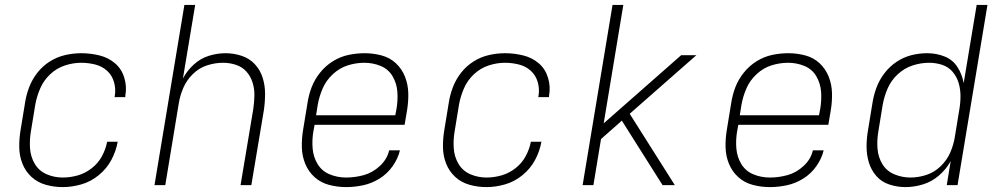

<svg xmlns="http://www.w3.org/2000/svg" viewBox="-20 -755 4072 783"><path d="M236 8Q273 8 311.5 -3Q350 -14 382.5 -40.5Q415 -67 434 -102.5Q453 -138 460 -177H417Q411 -146 395.5 -117.5Q380 -89 353.5 -68.5Q327 -48 296.5 -39.5Q266 -31 236 -31Q201 -31 170 -44.5Q139 -58 122 -86.5Q105 -115 102.5 -149.5Q100 -184 106 -219L124 -329Q130 -362 144 -394.5Q158 -427 184.5 -452Q211 -477 244.5 -488Q278 -499 311 -499Q340 -499 368 -492Q396 -485 416.5 -466.5Q437 -448 445 -420Q453 -392 448 -363Q448 -361 447 -359H491V-364Q498 -401 487 -437.5Q476 -474 449 -497Q422 -520 385.5 -529Q349 -538 311 -538Q279 -538 246 -530.5Q213 -523 183.5 -504.5Q154 -486 132.5 -458.5Q111 -431 99 -399.5Q87 -368 82 -335L64 -225Q58 -190 58.5 -154.5Q59 -119 71.5 -87.5Q84 -56 108.5 -33.5Q133 -11 166.5 -1.5Q200 8 236 8Z M610 0H654L709 -333Q714 -365 727.5 -396.5Q741 -428 766.5 -453Q792 -478 824.5 -488.5Q857 -499 890 -499Q890 -499 890 -499Q890 -499 890 -499Q917 -499 942.5 -490.5Q968 -482 985 -463Q1002 -444 1010 -418.5Q1018 -393 1017.5 -366Q1017 -339 1013 -311L961 0H1005L1056 -305Q1061 -339 1061 -373Q1061 -407 1051 -438.5Q1041 -470 1019 -493.5Q997 -517 965 -527.5Q933 -538 900 -538Q866 -538 832 -527.5Q798 -517 770.5 -492Q743 -467 726 -435L776 -735H732Z M1392 8Q1426 8 1461 0.5Q1496 -7 1527.5 -26.5Q1559 -46 1581 -77Q1603 -108 1611 -142H1567Q1559 -106 1529.5 -78.5Q1500 -51 1464 -41Q1428 -31 1392 -31Q1356 -31 1324.5 -44Q1293 -57 1275.5 -85.5Q1258 -114 1255 -149Q1252 -184 1258 -219L1263 -246H1630L1640 -305Q1646 -341 1645 -376Q1644 -411 1631.5 -442.5Q1619 -474 1594.5 -497Q1570 -520 1536 -529Q1502 -538 1467 -538Q1434 -538 1401 -531Q1368 -524 1338 -505.5Q1308 -487 1285.5 -459Q1263 -431 1251 -399.5Q1239 -368 1234 -335L1216 -225Q1210 -189 1211 -153.5Q1212 -118 1225 -86.5Q1238 -55 1263 -32.5Q1288 -10 1322 -1Q1356 8 1392 8ZM1592 -285H1269L1276 -329Q1282 -362 1296 -394.5Q1310 -427 1337.5 -452.5Q1365 -478 1398.5 -488.5Q1432 -499 1466 -499Q1501 -499 1532.5 -486Q1564 -473 1581 -444Q1598 -415 1600.5 -380.5Q1603 -346 1597 -311Z M1964 8Q2001 8 2039.5 -3Q2078 -14 2110.5 -40.5Q2143 -67 2162 -102.5Q2181 -138 2188 -177H2145Q2139 -146 2123.5 -117.5Q2108 -89 2081.5 -68.5Q2055 -48 2024.5 -39.5Q1994 -31 1964 -31Q1929 -31 1898 -44.5Q1867 -58 1850 -86.5Q1833 -115 1830.5 -149.5Q1828 -184 1834 -219L1852 -329Q1858 -362 1872 -394.5Q1886 -427 1912.5 -452Q1939 -477 1972.5 -488Q2006 -499 2039 -499Q2068 -499 2096 -492Q2124 -485 2144.5 -466.5Q2165 -448 2173 -420Q2181 -392 2176 -363Q2176 -361 2175 -359H2219V-364Q2226 -401 2215 -437.5Q2204 -474 2177 -497Q2150 -520 2113.5 -529Q2077 -538 2039 -538Q2007 -538 1974 -530.5Q1941 -523 1911.5 -504.5Q1882 -486 1860.5 -458.5Q1839 -431 1827 -399.5Q1815 -368 1810 -335L1792 -225Q1786 -190 1786.5 -154.5Q1787 -119 1799.5 -87.5Q1812 -56 1836.5 -33.5Q1861 -11 1894.5 -1.5Q1928 8 1964 8Z M2356 0H2400L2431 -188L2516 -263L2562 -190L2682 0H2732L2548 -291L2820 -530H2758L2442 -252L2522 -735H2478Z M3120 8Q3154 8 3189 0.5Q3224 -7 3255.5 -26.5Q3287 -46 3309 -77Q3331 -108 3339 -142H3295Q3287 -106 3257.5 -78.5Q3228 -51 3192 -41Q3156 -31 3120 -31Q3084 -31 3052.5 -44Q3021 -57 3003.5 -85.5Q2986 -114 2983 -149Q2980 -184 2986 -219L2991 -246H3358L3368 -305Q3374 -341 3373 -376Q3372 -411 3359.5 -442.5Q3347 -474 3322.5 -497Q3298 -520 3264 -529Q3230 -538 3195 -538Q3162 -538 3129 -531Q3096 -524 3066 -505.5Q3036 -487 3013.5 -459Q2991 -431 2979 -399.5Q2967 -368 2962 -335L2944 -225Q2938 -189 2939 -153.5Q2940 -118 2953 -86.5Q2966 -55 2991 -32.5Q3016 -10 3050 -1Q3084 8 3120 8ZM3320 -285H2997L3004 -329Q3010 -362 3024 -394.5Q3038 -427 3065.5 -452.5Q3093 -478 3126.5 -488.5Q3160 -499 3194 -499Q3229 -499 3260.5 -486Q3292 -473 3309 -444Q3326 -415 3328.5 -380.5Q3331 -346 3325 -311Z M3673 8Q3708 8 3744 -3Q3780 -14 3809.5 -39.5Q3839 -65 3857 -98L3841 0H3885L4007 -735H3963L3910 -416Q3904 -451 3885 -481Q3866 -511 3832.5 -524.5Q3799 -538 3761 -538Q3729 -538 3697 -530Q3665 -522 3636.5 -503Q3608 -484 3587 -456.5Q3566 -429 3554.5 -398Q3543 -367 3538 -335L3520 -225Q3514 -191 3514 -157Q3514 -123 3523.5 -92Q3533 -61 3554 -37Q3575 -13 3607 -2.5Q3639 8 3673 8ZM3693 -31Q3658 -31 3626.5 -44.5Q3595 -58 3578 -86.5Q3561 -115 3558.5 -149.5Q3556 -184 3562 -219L3580 -329Q3586 -362 3600 -394.5Q3614 -427 3641 -452Q3668 -477 3701.5 -488Q3735 -499 3769 -499Q3797 -499 3822.5 -490.5Q3848 -482 3865 -462Q3882 -442 3889.5 -416.5Q3897 -391 3897 -363Q3897 -335 3892 -307L3874 -197Q3869 -165 3855.5 -133.5Q3842 -102 3816 -77Q3790 -52 3757.5 -41.5Q3725 -31 3693 -31Z"/></svg>

Font: Iosevka Sparkle XLtObl
Style: Regular
Weight: 200
Italic angle: -9°
Designer: Belleve Invis
Foundry: Belleve Invis
Version: Version 4.5.0; ttfautohint (v1.8.3)